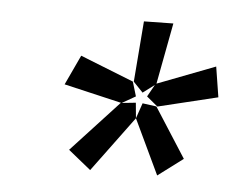

<svg xmlns="http://www.w3.org/2000/svg" viewBox="-35 -801 507 397"><g transform="rotate(5 219.0 -602.5)"><path d="M292 -587 269 -606 283 -631 259 -613 239 -634 249 -760 310 -761 286 -634 406 -680 416 -617ZM165 -444 118 -482 216 -588H217L97 -616L126 -678L237 -634L246 -604L218 -588L247 -591L250 -559ZM304 -445 250 -559 261 -591 290 -587 356 -484Z"/></g></svg>

Font: Bitter Medium
Style: Italic
Weight: 500
Italic angle: -9°
Designer: Sol Matas, and Bitter project Authors
Foundry: Sol Matas
Version: Version 2.001